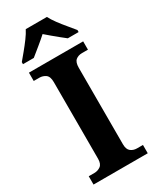

<svg xmlns="http://www.w3.org/2000/svg" viewBox="-233 -996 867 1061"><g transform="rotate(-30 200.5 -465.5)"><path d="M28 0V-53H64Q86 -53 103.5 -65.5Q121 -78 121 -111V-600Q121 -636 103.5 -648.5Q86 -661 64 -661H28V-714H374V-661H336Q312 -661 296 -648Q280 -635 280 -599V-112Q280 -79 296.5 -66Q313 -53 336 -53H374V0ZM23 -784Q39 -803 60.5 -829Q82 -855 102 -882Q122 -909 133 -931H268Q279 -909 299 -882Q319 -855 341 -829Q363 -803 378 -784V-771H309Q295 -782 275 -798Q255 -814 235 -831Q215 -848 200 -861Q178 -841 145.5 -814.5Q113 -788 92 -771H23Z"/></g></svg>

Font: Noto Serif Myanmar
Style: Bold
Weight: 700
Designer: Ben Mitchell and the Monotype Design Team
Foundry: Monotype Imaging Inc.
Version: Version 2.106; ttfautohint (v1.8.4.7-5d5b)